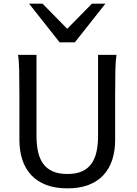

<svg xmlns="http://www.w3.org/2000/svg" viewBox="-20 -1011 743 1043"><path d="M612.8 -712.9Q607.9 -683.6 606.7 -630.1Q605.5 -576.7 605.5 -500.5V-251.5Q605.5 -191.9 589.8 -143.3Q574.2 -94.7 542.2 -60.1Q510.3 -25.4 461.4 -6.6Q412.6 12.2 346.7 12.2Q279.8 12.2 230.7 -6.6Q181.6 -25.4 149.4 -60.1Q117.2 -94.7 101.3 -143.3Q85.4 -191.9 85.4 -251.5V-500.5Q85.4 -572.8 84.2 -628.2Q83 -683.6 78.1 -712.9H178.2V-273.4Q178.2 -225.6 186.5 -187.3Q194.8 -148.9 214.4 -121.8Q233.9 -94.7 266.1 -80.3Q298.3 -65.9 346.7 -65.9Q394 -65.9 425.8 -80.3Q457.5 -94.7 476.8 -121.8Q496.1 -148.9 504.4 -187.3Q512.7 -225.6 512.7 -273.4V-712.9ZM210.9 -991.2 345.2 -854.5 479.5 -991.2H552.7L386.7 -781.2H303.7L137.7 -991.2Z"/></svg>

Font: Andika New Basic
Style: Regular
Weight: 400
Designer: Victor Gaultney, Annie Olsen, Julie Remington, Don Collingsworth, Eric Hays
Foundry: SIL International
Version: Version 5.500; ttfautohint (v1.8.3)